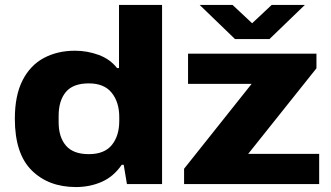

<svg xmlns="http://www.w3.org/2000/svg" viewBox="-20 -744 1336 776"><path d="M287 12Q176 12 108 -55.5Q40 -123 40 -264Q40 -358 71 -419Q102 -480 157 -509.5Q212 -539 283 -539Q333 -539 379 -522Q425 -505 453 -469H461V-724H635V0H493L480 -78H472Q439 -30 391 -9Q343 12 287 12ZM787 -724H920L999 -650L1078 -724H1212L1069 -586H930ZM724 0V-62L997 -405H740V-527H1259V-468L983 -122H1270V0ZM339 -121Q402 -121 432 -158Q462 -195 462 -255V-271Q462 -331 431.5 -369Q401 -407 339 -407Q275 -407 246 -372Q217 -337 217 -276V-250Q217 -190 246.5 -155.5Q276 -121 339 -121Z"/></svg>

Font: Archivo SemiExpanded ExtraBold
Style: Regular
Weight: 800
Width: 6
Designer: Hector Gatti
Foundry: Omnibus-Type
Version: Version 2.001; ttfautohint (v1.8.3)